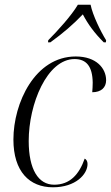

<svg xmlns="http://www.w3.org/2000/svg" viewBox="-20 -786 471 816"><path d="M185 -615 184 -606H194C248 -645 291 -682 332 -725C354 -683 381 -646 421 -606H430L431 -615C408 -652 374 -721 365 -766H311C284 -720 224 -654 185 -615ZM205 10C301 10 352 -45 352 -89C352 -101 347 -108 340 -112C316 -44 277 -1 210 -1C143 -1 102 -66 102 -187C102 -344 180 -535 297 -535C347 -535 373 -504 374 -435C374 -420 373 -406 372 -394C410 -394 431 -414 431 -445C431 -495 390 -546 302 -546C129 -546 37 -349 37 -193C37 -57 105 10 205 10Z"/></svg>

Font: Noto Serif Display SemiCondensed Light
Style: Italic
Weight: 300
Width: 4
Italic angle: -12°
Designer: Monotype Design Team
Foundry: Monotype Imaging Inc.
Version: Version 2.009